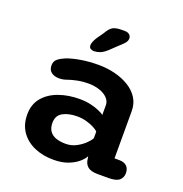

<svg xmlns="http://www.w3.org/2000/svg" viewBox="-125 -793 869 912"><g transform="rotate(20 309.5 -336.5)"><path d="M464 1.5Q428.5 1.5 412.5 -12.5Q396.5 -26.5 394.5 -51.5L392.5 -63Q385.5 -48.5 366.2 -31.5Q347 -14.5 316 -2.5Q285 9.5 242.5 9.5Q188.5 9.5 145.5 -9.2Q102.5 -28 77.5 -63.8Q52.5 -99.5 52.5 -150.5Q52.5 -202 81.2 -236.2Q110 -270.5 157.8 -287.5Q205.5 -304.5 262 -304.5Q294 -304.5 320 -298.2Q346 -292 363.8 -284Q381.5 -276 388.5 -270V-319Q388.5 -335 379.2 -347.8Q370 -360.5 354.5 -369.5Q339 -378.5 319 -383.2Q299 -388 277.5 -388Q247.5 -388 220.2 -382.5Q193 -377 172.5 -369.5Q162.5 -366 153.5 -364.5Q144.5 -363 135.5 -363Q111.5 -363 96.2 -374.5Q81 -386 81 -409Q81 -430.5 96 -442.2Q111 -454 131 -462Q156.5 -472.5 199 -480Q241.5 -487.5 291.5 -487.5Q335 -487.5 374.8 -477.5Q414.5 -467.5 446 -448.2Q477.5 -429 495.5 -400.5Q513.5 -372 513.5 -335V-96H537.5Q562.5 -96 575.5 -83.5Q588.5 -71 588.5 -48Q588.5 -26 572.8 -12.2Q557 1.5 518 1.5ZM388.5 -185.5Q381.5 -193.5 364.8 -202.2Q348 -211 325.8 -217Q303.5 -223 280 -223Q236 -223 207.2 -207Q178.5 -191 178.5 -154Q178.5 -128 190.2 -111.8Q202 -95.5 223 -88.5Q244 -81.5 271 -81.5Q299.5 -81.5 323.5 -94Q347.5 -106.5 364.8 -123Q382 -139.5 388.5 -152.5ZM247 -541Q238 -541 230 -545.5Q222 -550 222 -562.5Q222 -576.5 236.5 -601L262 -637.5Q278 -665.5 293.5 -673.5Q309 -681.5 338 -681.5H352.5Q368 -681.5 376.5 -673.8Q385 -666 385 -654.5Q385 -638 365.5 -621L309.5 -568Q291.5 -552 276 -546.5Q260.5 -541 247 -541Z"/></g></svg>

Font: Sono ExtraLight Monospace SemiBold
Style: Regular
Weight: 600
Version: Version 2.112